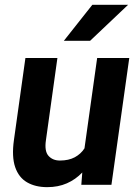

<svg xmlns="http://www.w3.org/2000/svg" viewBox="-20 -770 584 800"><path d="M513.7 -750 355.5 -600.1H246.1L364.7 -750ZM384.8 -528.3H518.6L444.3 0H318.8L322.8 -51.3Q294.9 -22 258.5 -6.1Q222.2 9.8 176.8 9.8Q127.4 9.8 92.8 -10.3Q58.1 -30.3 43.2 -73.7Q28.3 -117.2 38.1 -187L85.9 -528.3H219.2L171.4 -186Q164.6 -140.1 182.1 -120.6Q199.7 -101.1 229.5 -101.1Q266.1 -101.1 291.5 -114.7Q316.9 -128.4 332 -151.9Z"/></svg>

Font: Robert Sans ExtraBold
Style: Italic
Weight: 800
Italic angle: -8°
Designer: Christian Robertson (extended by Adam Twardoch)
Foundry: Google
Version: Version 12.135;April 2, 2019;FontCreator 11.5.0.2425 64-bit;